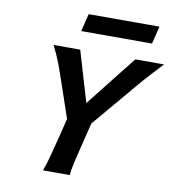

<svg xmlns="http://www.w3.org/2000/svg" viewBox="-96 -996 984 1081"><g transform="rotate(10 395.5 -455.5)"><path d="M222.2 0Q234.4 -29.3 249 -84Q263.7 -138.7 281.7 -210.4L305.7 -308.1L235.4 -514.6Q227.1 -538.6 219.2 -561.3Q211.4 -584 202.6 -607.2Q193.8 -630.4 183.1 -654.5Q172.4 -678.7 158.7 -705.6H311L397 -415.5L626 -705.6H790.5Q761.2 -674.8 738.5 -650.1Q715.8 -625.5 696 -603.3Q676.3 -581.1 658.2 -559.6Q640.1 -538.1 620.6 -514.6L444.8 -307.1L420.9 -210.4Q402.8 -138.7 390.1 -84Q377.4 -29.3 376 0ZM323.2 -910.6H728L703.1 -809.6H298.3Z"/></g></svg>

Font: Andika New Basic
Style: Bold Italic
Weight: 700
Italic angle: -14°
Designer: Victor Gaultney, Annie Olsen, Pablo Ugerman
Foundry: SIL International
Version: Version 5.500